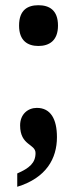

<svg xmlns="http://www.w3.org/2000/svg" viewBox="-20 -561 296 735"><path d="M127 -385C168 -385 202 -405 202 -463C202 -523 168 -541 127 -541C86 -541 53 -523 53 -463C53 -405 86 -385 127 -385ZM46 103V154C157 120 198 46 198 -36C198 -105 174 -148 121 -148C87 -148 57 -124 57 -81C57 -3 116 -11 116 25C116 63 92 83 46 103Z"/></svg>

Font: Noto Serif Thai ExtraCondensed ExtraBold
Style: Regular
Weight: 800
Width: 2
Designer: Monotype Design Team
Foundry: Monotype Imaging Inc.
Version: Version 2.002